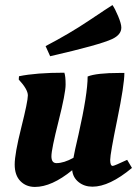

<svg xmlns="http://www.w3.org/2000/svg" viewBox="-20 -725 541 758"><path d="M54 -411 55 -424Q123 -438 234 -438Q239 -425 239 -391Q239 -357 211 -246Q183 -135 183 -108Q183 -81 203 -81Q232 -81 270 -102Q274 -126 290 -194Q326 -354 326 -423Q361 -437 452 -437H471Q471 -390 443 -253.5Q415 -117 415 -93.5Q415 -70 425 -70Q431 -70 482 -94L501 -62Q412 12 345 12Q313 12 290.5 -6Q268 -24 265 -53Q184 13 118 13Q83 13 60.5 -10Q38 -33 38 -75.5Q38 -118 64 -221.5Q90 -325 90 -348.5Q90 -372 54 -411ZM459 -616Q459 -588 423 -571Q374 -548 178 -503L160 -543Q254 -592 330 -643Q406 -694 424 -705Q434 -691 446.5 -661Q459 -631 459 -616Z"/></svg>

Font: Oleo Script Swash Caps
Style: Regular
Weight: 400
Designer: Soytutype
Foundry: Soytutype
Version: Version 1.002